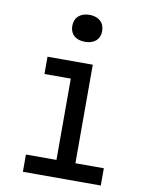

<svg xmlns="http://www.w3.org/2000/svg" viewBox="-87 -838 674 898"><g transform="rotate(10 250.0 -388.5)"><path d="M265 -649C309 -649 336 -673 336 -712C336 -752 309 -777 265 -777C221 -777 194 -752 194 -712C194 -673 221 -649 265 -649ZM455 0V-82H320V-550H105V-468H230V-82H85V0Z"/></g></svg>

Font: Tekne LDO
Style: Regular
Weight: 400
Monospace: yes
Designer: Alessio Laiso, Mario Rullo, Paolo Rosset
Foundry: Alessio Laiso
Version: Version 1.000;hotconv 1.0.109;makeotfexe 2.5.65596